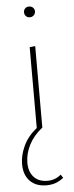

<svg xmlns="http://www.w3.org/2000/svg" viewBox="-60 -641 369 961"><g transform="rotate(-5 124.0 -160.5)"><path d="M97 -583Q97 -595 104.5 -602.5Q112 -610 124 -610Q136 -610 144 -602.5Q152 -595 152 -583Q152 -572 144 -564Q136 -556 124 -556Q112 -556 104.5 -564Q97 -572 97 -583ZM220 259Q201 274 180.5 281.5Q160 289 134 289Q81 289 51 258Q21 227 21 173Q21 129 42.5 82.5Q64 36 110 -1V-407L138 -410V0H137Q92 36 70 80Q48 124 48 168Q48 214 72.5 240.5Q97 267 141 267Q180 267 209 242Z"/></g></svg>

Font: Ysabeau Extralight
Style: Regular
Weight: 200
Designer: Christian Thalmann (Catharsis Fonts)
Version: Version 0.003